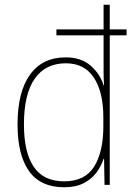

<svg xmlns="http://www.w3.org/2000/svg" viewBox="-20 -780 568 810"><path d="M251 10Q151 10 102.5 -58Q54 -126 54 -255Q54 -392 106.5 -465Q159 -538 257 -538Q323 -538 363 -502.5Q403 -467 417 -420H419Q417 -448 417 -474Q417 -500 417 -526V-631H218V-656H417V-760H443V-656H514V-631H443V0H421L419 -110H417Q407 -79 386.5 -51.5Q366 -24 332.5 -7Q299 10 251 10ZM251 -15Q338 -15 377 -77Q416 -139 416 -248V-284Q416 -392 376 -452.5Q336 -513 258 -513Q172 -513 126.5 -448Q81 -383 81 -255Q81 -137 122.5 -76Q164 -15 251 -15Z"/></svg>

Font: Noto Sans Kannada SemiCondensed Thin
Style: Regular
Weight: 100
Width: 4
Designer: Jelle Bosma - Monotype Design Team
Foundry: Monotype Imaging Inc.
Version: Version 2.005; ttfautohint (v1.8.4.7-5d5b)